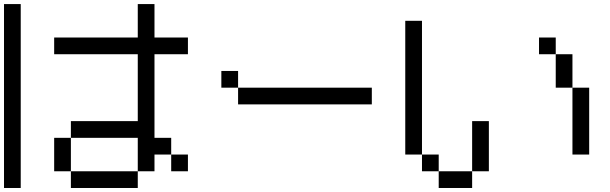

<svg xmlns="http://www.w3.org/2000/svg" viewBox="-20 -937 3040 957"><path d="M750 -916.7V-750H916.7V-666.7H750V-250H833.3V-166.7H750V-83.3H666.7V-250H333.3V-333.3H666.7V-666.7H250V-750H666.7V-916.7ZM0 0V-916.7H83.3V0ZM916.7 -166.7V-83.3H833.3V-166.7ZM333.3 -83.3H666.7V0H333.3ZM333.3 -250V-83.3H250V-250Z M1083.3 -500V-583.3H1166.7V-500ZM1166.7 -416.7V-500H1833.3V-416.7Z M2000 -166.7V-833.3H2083.3V-166.7ZM2666.7 -666.7V-750H2750V-666.7ZM2083.3 -166.7H2166.7V-83.3H2083.3ZM2750 -500V-666.7H2833.3V-500ZM2166.7 -83.3H2333.3V0H2166.7ZM2833.3 -166.7V-500H2916.7V-166.7ZM2333.3 -83.3V-333.3H2416.7V-83.3Z"/></svg>

Font: GalmuriMono11 Regular
Style: Regular
Weight: 400
Designer: Lee Minseo (quiple)
Version: Version 2.399;hotconv 1.1.1;makeotfexe 2.6.0 DEVELOPMENT